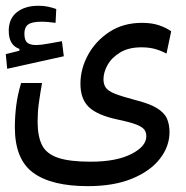

<svg xmlns="http://www.w3.org/2000/svg" viewBox="-31 -470 637 659"><path d="M270.5 168.9Q145.5 168.9 82.8 122.8Q20 76.7 20 -32.7Q20 -70.3 24.7 -107.7Q29.3 -145 41.5 -185.1H113.3Q106 -143.6 102.1 -114.5Q98.1 -85.4 98.1 -52.2Q98.1 -2 113.3 28.1Q128.4 58.1 168 71.5Q207.5 85 280.3 85Q367.7 85 419.4 58.8Q471.2 32.7 471.2 -2.4Q471.2 -16.1 464.1 -25.4Q457 -34.7 436.3 -42.7Q415.5 -50.8 373.5 -59.6Q304.2 -74.2 274.7 -101.8Q245.1 -129.4 245.1 -182.6Q245.1 -233.9 271.2 -281.7Q297.4 -329.6 344.7 -360.6Q392.1 -391.6 456.5 -391.6Q489.7 -391.6 513.9 -383.5Q538.1 -375.5 556.6 -362.8L540.5 -286.1Q522 -295.9 501.5 -301.8Q481 -307.6 454.6 -307.6Q410.6 -307.6 381.6 -290Q352.5 -272.5 338.4 -247.3Q324.2 -222.2 324.2 -198.2Q324.2 -180.2 332.5 -168.7Q340.8 -157.2 363.8 -148.2Q386.7 -139.2 430.7 -127.4Q481.9 -114.7 507.6 -98.9Q533.2 -83 542 -63Q550.8 -43 550.8 -16.6Q550.8 32.7 517.6 75.2Q484.4 117.7 421.9 143.3Q359.4 168.9 270.5 168.9ZM-6.3 -233.9 -11.2 -284.2 35.6 -295.9V-302.2Q-1 -314.9 -1 -364.3Q-1 -406.2 27.1 -428.2Q55.2 -450.2 100.6 -450.2Q119.6 -450.2 134.3 -447Q148.9 -443.8 162.1 -439L159.7 -391.6Q147.9 -393.1 135.5 -394.3Q123 -395.5 111.8 -395.5Q78.1 -395.5 65.4 -385.7Q52.7 -376 52.7 -354.5Q52.7 -332 62.5 -323.7Q72.3 -315.4 93.3 -315.4Q108.4 -315.4 133.8 -320.1Q159.2 -324.7 181.6 -328.6L188 -276.9Z"/></svg>

Font: Cascadia Code NF SemiLight
Style: Regular
Weight: 350
Monospace: yes
Designer: Aaron Bell
Foundry: Saja Typeworks
Version: Version 2404.023; ttfautohint (v1.8.4)